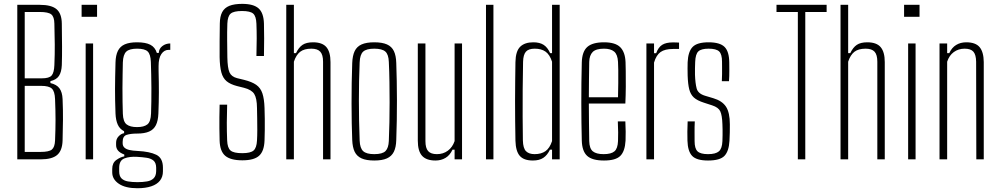

<svg xmlns="http://www.w3.org/2000/svg" viewBox="-20 -825 5172 994"><path d="M69.5 0V-800H186Q246.5 -800 273 -777.2Q299.5 -754.5 300 -702.5Q301 -633 301.2 -584.2Q301.5 -535.5 300 -488Q298.5 -452 285.2 -432Q272 -412 241 -405V-395Q273.5 -387.5 288 -367.5Q302.5 -347.5 304 -312Q306.5 -253 306 -204.5Q305.5 -156 304 -97.5Q302.5 -45.5 276 -22.8Q249.5 0 190 0ZM108 -38.5H190Q233.5 -38.5 248.5 -50.8Q263.5 -63 265 -97.5Q267.5 -156 267.5 -204.8Q267.5 -253.5 265 -312Q263.5 -352 248.5 -366.2Q233.5 -380.5 193 -380.5H108ZM108 -419.5H197Q234.5 -419.5 247.2 -434Q260 -448.5 261.5 -488Q264 -546.5 263.5 -595.2Q263 -644 261.5 -702.5Q261 -738 245.5 -750.5Q230 -763 186 -763H108Z M402.5 -738V-800H482.5V-738ZM423.5 0V-600H462V0Z M691.5 149.5Q629 149.5 595 126.2Q561 103 561 67.5Q561 63 561 58.5Q561 54 561 49.5Q561 18.5 582.2 3.2Q603.5 -12 623.5 -15.5V-25Q601 -33.5 591 -45.5Q581 -57.5 581 -74Q581 -77 581 -80Q581 -83 581 -86Q581 -105.5 594 -119.2Q607 -133 622.5 -135.5V-145.5Q600 -157 589.8 -179.5Q579.5 -202 578 -237Q576.5 -275.5 576 -305.8Q575.5 -336 575.5 -364.2Q575.5 -392.5 576.2 -425.2Q577 -458 578 -502Q579 -539 590.5 -562Q602 -585 626.2 -595.5Q650.5 -606 689.5 -606Q734 -606 758.5 -593.2Q783 -580.5 792 -551H802Q803 -573 820.5 -586.5Q838 -600 861.5 -600V-567H853.5Q830 -567 815.5 -545.5Q801 -524 801 -483.5V-459.5Q802 -426 802.2 -398.5Q802.5 -371 802.5 -346Q802.5 -321 801.8 -294.5Q801 -268 800 -237Q798.5 -200 787.2 -177.2Q776 -154.5 752.2 -144Q728.5 -133.5 689.5 -133.5Q657.5 -133.5 636.2 -127Q615 -120.5 615 -90.5V-83.5Q615 -69.5 624 -61Q633 -52.5 650 -48.5Q667 -44.5 692.5 -43.5Q754.5 -40.5 789 -23.8Q823.5 -7 823.5 43Q823.5 47.5 823.5 52.5Q823.5 57.5 823.5 62Q823.5 90.5 808.2 110Q793 129.5 763.2 139.5Q733.5 149.5 691.5 149.5ZM691.5 118Q719.5 118 741.2 114.2Q763 110.5 775.5 98Q788 85.5 788.5 61Q788.5 56.5 788.5 52Q788.5 47.5 788.5 43Q788 17.5 774.5 6.2Q761 -5 739 -8.2Q717 -11.5 690.5 -13Q651.5 -15.5 624.2 -5Q597 5.5 597 44Q597 48.5 597 53Q597 57.5 597 62Q597 86.5 609 98.5Q621 110.5 642.2 114.2Q663.5 118 691.5 118ZM689.5 -167Q725 -167 742.8 -180.8Q760.5 -194.5 762 -238Q763 -266 763.5 -300Q764 -334 763.8 -369.5Q763.5 -405 762.8 -439.8Q762 -474.5 761 -504.5Q759.5 -544 744.5 -558.5Q729.5 -573 689.5 -573Q650 -573 633.8 -557.8Q617.5 -542.5 616 -502Q615.5 -476 614.8 -441.2Q614 -406.5 614 -369.2Q614 -332 614.5 -297.2Q615 -262.5 616 -236Q617.5 -195 635.5 -181Q653.5 -167 689.5 -167Z M1235 5Q1173.5 5 1146 -18.5Q1118.5 -42 1117 -97.5Q1116 -132.5 1115.8 -160.8Q1115.5 -189 1115.8 -217.8Q1116 -246.5 1117 -283H1156Q1154.5 -234.5 1154.2 -190.5Q1154 -146.5 1156 -97.5Q1157.5 -59.5 1173.5 -45.8Q1189.5 -32 1234 -32Q1277 -32 1292.8 -45.8Q1308.5 -59.5 1310.5 -97.5Q1312 -122.5 1312 -152Q1312 -181.5 1311.5 -211Q1311 -240.5 1310.5 -266Q1310 -316.5 1296.2 -338.5Q1282.5 -360.5 1243 -370.5L1207 -379.5Q1172.5 -388.5 1153.2 -404.5Q1134 -420.5 1126 -450Q1118 -479.5 1117 -529Q1116.5 -567.5 1117 -612.8Q1117.5 -658 1118 -703.5Q1118.5 -740 1130.2 -762.2Q1142 -784.5 1167.5 -794.8Q1193 -805 1234 -805Q1292.5 -805 1318.8 -781.5Q1345 -758 1346.5 -702.5Q1347.5 -666.5 1347.5 -625.5Q1347.5 -584.5 1346.5 -535H1307.5Q1309 -586.5 1309 -626Q1309 -665.5 1307.5 -702.5Q1306 -741 1290.8 -754.5Q1275.5 -768 1233 -768Q1190 -768 1174.2 -754.5Q1158.5 -741 1157 -702.5Q1155.5 -657 1156 -616Q1156.5 -575 1157 -529Q1158 -473 1168 -450.5Q1178 -428 1207 -420.5L1244 -411.5Q1284 -401.5 1306.5 -385.8Q1329 -370 1338.5 -341.5Q1348 -313 1349.5 -266Q1350.5 -238.5 1350.8 -209.5Q1351 -180.5 1350.8 -152Q1350.5 -123.5 1349.5 -97.5Q1347.5 -42 1321.2 -18.5Q1295 5 1235 5Z M1462 0V-800H1501.5V-550H1512.5Q1526.5 -579.5 1546.2 -592.8Q1566 -606 1600.5 -606Q1648.5 -606 1669.8 -581Q1691 -556 1691 -503.5V0H1652.5V-505.5Q1652.5 -541.5 1638.2 -557.2Q1624 -573 1592 -573Q1554.5 -573 1533.8 -556.8Q1513 -540.5 1501.5 -505.5V0Z M1917.5 6Q1876.5 6 1852 -5Q1827.5 -16 1816.2 -39.2Q1805 -62.5 1803.5 -100Q1802 -138 1801 -186.5Q1800 -235 1800 -288.8Q1800 -342.5 1800.8 -396.2Q1801.5 -450 1803.5 -499Q1805 -537 1816.2 -560.5Q1827.5 -584 1852 -595Q1876.5 -606 1917.5 -606Q1959 -606 1983.5 -595Q2008 -584 2019.2 -560.5Q2030.5 -537 2031.5 -499Q2033 -456 2034 -406.5Q2035 -357 2035 -305.2Q2035 -253.5 2034.2 -201.5Q2033.5 -149.5 2031.5 -100Q2030.5 -62.5 2019 -39.2Q2007.5 -16 1983 -5Q1958.5 6 1917.5 6ZM1917.5 -27Q1960 -27 1975.8 -43Q1991.5 -59 1993 -95.5Q1995 -142.5 1996 -192.5Q1997 -242.5 1997 -294.8Q1997 -347 1996.2 -399.8Q1995.5 -452.5 1993 -504.5Q1991.5 -543.5 1974.8 -558.2Q1958 -573 1917.5 -573Q1877 -573 1860.2 -557.8Q1843.5 -542.5 1842 -502Q1840 -455.5 1839 -405.8Q1838 -356 1838 -304.5Q1838 -253 1839 -200.8Q1840 -148.5 1842 -97Q1843.5 -58 1860.2 -42.5Q1877 -27 1917.5 -27Z M2234.5 6Q2187 6 2165 -18.5Q2143 -43 2143 -97V-600H2182.5V-94.5Q2182.5 -58.5 2196.5 -42.8Q2210.5 -27 2242 -27Q2274.5 -27 2298.5 -44.8Q2322.5 -62.5 2333.5 -94.5V-600H2372V0H2333.5V-50H2322.5Q2309.5 -21.5 2286.8 -7.8Q2264 6 2234.5 6Z M2496 0V-800H2534.5V0Z M2739 6Q2692 6 2671 -18Q2650 -42 2648.5 -96.5Q2647.5 -146 2647 -198.2Q2646.5 -250.5 2646.5 -302.8Q2646.5 -355 2647.2 -406Q2648 -457 2648.5 -503.5Q2649.5 -560 2673 -583Q2696.5 -606 2741 -606Q2774 -606 2794.5 -592.8Q2815 -579.5 2828 -550H2838V-800H2877.5V0H2838V-50H2827Q2813.5 -21.5 2792.8 -7.8Q2772 6 2739 6ZM2747.5 -27Q2782 -27 2804 -42.5Q2826 -58 2838 -94.5V-505.5Q2826 -542.5 2804.2 -557.8Q2782.5 -573 2748.5 -573Q2716 -573 2702.5 -557.2Q2689 -541.5 2688 -505.5Q2686.5 -436 2686 -362Q2685.5 -288 2685.8 -219.8Q2686 -151.5 2687 -98Q2688 -57.5 2703.2 -42.2Q2718.5 -27 2747.5 -27Z M3107 6Q3046 6 3019.8 -18Q2993.5 -42 2992 -97Q2991 -141 2990.2 -190.2Q2989.5 -239.5 2989.5 -291.8Q2989.5 -344 2990 -397.2Q2990.5 -450.5 2992 -502Q2993.5 -558 3020.5 -582Q3047.5 -606 3107 -606Q3166 -606 3191.2 -580.5Q3216.5 -555 3218.5 -503Q3219 -491.5 3219.5 -457Q3220 -422.5 3219.8 -377.2Q3219.5 -332 3217.5 -289H3028.5Q3028.5 -241.5 3029.2 -192.2Q3030 -143 3030.5 -94.5Q3031.5 -56 3049.2 -41.5Q3067 -27 3105 -27Q3144 -27 3161 -41.5Q3178 -56 3179.5 -94.5Q3180.5 -110 3180.2 -139.5Q3180 -169 3178.5 -196.5H3217.5Q3219 -173 3219.2 -143.2Q3219.5 -113.5 3218.5 -97Q3215.5 -42 3191.5 -18Q3167.5 6 3107 6ZM3028.5 -321.5H3179.5Q3180.5 -357.5 3180.8 -394.8Q3181 -432 3180.8 -461.8Q3180.5 -491.5 3179.5 -504.5Q3177.5 -543 3159.5 -558Q3141.5 -573 3107 -573Q3065.5 -573 3048.5 -556Q3031.5 -539 3030.5 -504.5Q3030 -461 3029.2 -415Q3028.5 -369 3028.5 -321.5Z M3326.5 0V-600H3366V-549.5H3377Q3388 -580 3408 -592.8Q3428 -605.5 3464 -605.5Q3470.5 -605.5 3479.8 -605.2Q3489 -605 3495.5 -604.5V-571.5H3464Q3422.5 -571.5 3400 -555.8Q3377.5 -540 3366 -501V0Z M3645.5 6Q3586 6 3563.2 -18Q3540.5 -42 3539 -97Q3538.5 -121 3538.5 -143Q3538.5 -165 3540 -196.5H3577Q3575.5 -166.5 3575.8 -140.2Q3576 -114 3576 -94.5Q3576 -56 3591.2 -41.5Q3606.5 -27 3645.5 -27Q3685 -27 3701.8 -41.5Q3718.5 -56 3720 -94.5Q3720.5 -110.5 3720.8 -125.5Q3721 -140.5 3720.8 -154.8Q3720.5 -169 3720 -182Q3718.5 -228 3709 -248.5Q3699.5 -269 3667 -279.5L3624 -293.5Q3589.5 -304.5 3572.2 -320.2Q3555 -336 3548.2 -362.8Q3541.5 -389.5 3540 -433.5Q3539.5 -457 3539.5 -471.2Q3539.5 -485.5 3540 -503Q3542.5 -558 3565.8 -582Q3589 -606 3648.5 -606Q3707 -606 3731 -582.2Q3755 -558.5 3755.5 -501Q3755.5 -489.5 3755.8 -459.8Q3756 -430 3754 -404.5H3717Q3718 -423.5 3718.2 -442Q3718.5 -460.5 3718.2 -476.8Q3718 -493 3718 -505.5Q3718 -544.5 3703 -558.8Q3688 -573 3648.5 -573Q3610.5 -573 3595.5 -559Q3580.5 -545 3579 -504.5Q3578.5 -490.5 3578 -472Q3577.5 -453.5 3578 -438.5Q3579.5 -394.5 3586.5 -367.5Q3593.5 -340.5 3629.5 -329.5L3673 -316.5Q3718.5 -303 3738.5 -272.8Q3758.5 -242.5 3758.5 -181Q3758.5 -156.5 3758.2 -139Q3758 -121.5 3756.5 -96Q3753.5 -42 3730.5 -18Q3707.5 6 3645.5 6Z M4110.5 0V-763H4000V-800H4259.5V-763H4149V0Z M4331.5 0V-800H4371V-550H4382Q4396 -579.5 4415.8 -592.8Q4435.5 -606 4470 -606Q4518 -606 4539.2 -581Q4560.5 -556 4560.5 -503.5V0H4522V-505.5Q4522 -541.5 4507.8 -557.2Q4493.5 -573 4461.5 -573Q4424 -573 4403.2 -556.8Q4382.5 -540.5 4371 -505.5V0Z M4660.5 -738V-800H4740.5V-738ZM4681.5 0V-600H4720V0Z M4844 0V-600H4883.5V-550H4894.5Q4907.5 -578.5 4930 -592.2Q4952.5 -606 4982.5 -606Q5030.5 -606 5051.5 -581Q5072.5 -556 5073 -503.5V0H5034.5L5033.5 -505.5Q5033 -541.5 5019.5 -557.2Q5006 -573 4974 -573Q4942 -573 4918 -555.5Q4894 -538 4883.5 -505.5V0Z"/></svg>

Font: Big Shoulders Thin
Style: Regular
Weight: 100
Version: Version 2.002